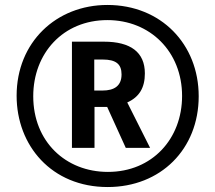

<svg xmlns="http://www.w3.org/2000/svg" viewBox="-20 -744 868 774"><path d="M414 10C628 10 781 -143 781 -356C781 -566 629 -724 413 -724C207 -724 47 -574 47 -358C47 -157 188 10 414 10ZM415 -51C245 -51 114 -173 114 -356C114 -529 234 -663 413 -663C585 -663 714 -536 714 -357C714 -185 594 -51 415 -51ZM270 -148H361V-313H412L487 -148H585L493 -331C542 -353 564 -391 564 -448C564 -534 506 -576 399 -576H270ZM393 -379H360V-504H394C447 -504 470 -486 470 -444C470 -398 441 -379 393 -379Z"/></svg>

Font: Noto Sans Khmer ExtraCondensed SemiBold
Style: Regular
Weight: 600
Width: 2
Designer: Danh Hong and the Monotype Design Team
Foundry: Monotype Imaging Inc.
Version: Version 2.004